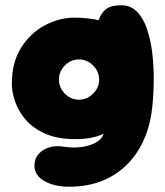

<svg xmlns="http://www.w3.org/2000/svg" viewBox="-20 -539 629 730"><path d="M243 171Q187 171 149 149.5Q111 128 111 91Q111 53 144 32Q177 11 224 19Q279 27 322.5 12.5Q366 -2 374 -31Q358 -22 330 -16Q302 -10 267 -10Q199 -10 152.5 -30.5Q106 -51 78 -83.5Q50 -116 37.5 -152.5Q25 -189 25 -220Q25 -302 60.5 -358Q96 -414 151 -443Q206 -472 264 -472Q283 -472 309.5 -469.5Q336 -467 355 -462Q363 -487 381.5 -503Q400 -519 441 -519Q477 -519 501 -494.5Q525 -470 539 -428.5Q553 -387 559 -336.5Q565 -286 564.5 -232.5Q564 -179 559 -132Q549 -39 508 29Q467 97 399.5 134Q332 171 243 171ZM280 -160Q311 -160 334 -183Q357 -206 357 -236Q357 -267 334 -290Q311 -313 280 -313Q249 -313 226.5 -290Q204 -267 204 -236Q204 -206 226.5 -183Q249 -160 280 -160Z"/></svg>

Font: Cherry Bomb One
Style: Regular
Weight: 400
Designer: satsuyako
Foundry: satsuyako
Version: Version 4.100; ttfautohint (v1.8.3)